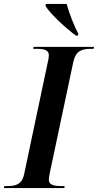

<svg xmlns="http://www.w3.org/2000/svg" viewBox="-47 -951 496 971"><path d="M337 -771H348L349 -780C328 -819 302 -887 290 -931H185L183 -921C208 -880 285 -809 337 -771ZM-27 0H278L280 -10H265C227 -10 200 -15 200 -42C200 -52 203 -66 206 -82L324 -639C337 -696 370 -704 412 -704H426L429 -714H123L121 -704H136C174 -704 200 -699 200 -672C200 -666 199 -653 195 -638L75 -70C64 -17 30 -10 -10 -10H-25Z"/></svg>

Font: Noto Serif Display SemiCondensed SemiBold
Style: Italic
Weight: 600
Width: 4
Italic angle: -12°
Designer: Monotype Design Team
Foundry: Monotype Imaging Inc.
Version: Version 2.009